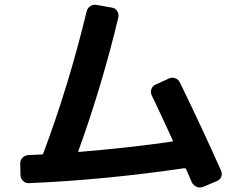

<svg xmlns="http://www.w3.org/2000/svg" viewBox="-20 -782 1040 829"><path d="M104.5 8.8Q90.8 9.8 80.1 -0.5Q69.3 -10.7 68.4 -25.4L67.4 -75.2Q66.4 -89.8 76.7 -100.6Q86.9 -111.3 101.6 -112.3L162.1 -115.2Q165 -115.2 167 -120.1Q277.3 -414.1 354.5 -734.4Q358.4 -748 370.6 -755.9Q382.8 -763.7 397.5 -760.7L463.9 -749Q477.5 -747.1 485.8 -734.4Q494.1 -721.7 491.2 -708Q421.9 -417 318.4 -129.9Q316.4 -126 321.3 -126Q543 -144.5 723.6 -170.9Q725.6 -170.9 726.1 -173.3Q726.6 -175.8 725.6 -176.8Q664.1 -310.5 634.8 -371.1Q628.9 -383.8 633.8 -397.5Q638.7 -411.1 652.3 -417L710 -443.4Q722.7 -449.2 736.3 -444.3Q750 -439.5 756.8 -425.8Q854.5 -224.6 934.6 -44.9Q940.4 -31.2 935.1 -18.1Q929.7 -4.9 916 0L855.5 25.4Q841.8 30.3 828.6 24.4Q815.4 18.6 808.6 5.9Q800.8 -12.7 783.2 -52.7Q782.2 -55.7 775.4 -55.7Q428.7 -4.9 104.5 8.8Z"/></svg>

Font: Rounded-L Mgen+ 1m bold
Style: Bold
Weight: 700
Designer: [Source Han Sans]
Ryoko NISHIZUKA  (kana & ideographs); Paul D. Hunt (Latin, Greek & Cyrillic); Wenlong ZHANG  (bopomofo
Version: Version 1.059.20150602